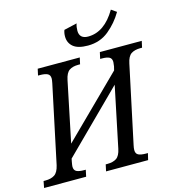

<svg xmlns="http://www.w3.org/2000/svg" viewBox="-152 -1060 1076 1173"><g transform="rotate(-15 385.5 -473.5)"><path d="M-11 -42H1Q37 -42 59 -56.5Q81 -71 91 -114L195 -605Q199 -625 199 -634Q199 -657 182.5 -665Q166 -673 135 -673H123L132 -714H398L389 -673H377Q342 -673 320.5 -658.5Q299 -644 290 -600L211 -219L580 -583L586 -607Q589 -628 589 -634Q589 -657 573.5 -665Q558 -673 527 -673H516L525 -714H790L781 -673H770Q734 -673 712 -658.5Q690 -644 681 -600L577 -111Q573 -93 573 -81Q573 -58 589 -50Q605 -42 637 -42H649L639 0H373L382 -42H393Q429 -42 450.5 -56.5Q472 -71 481 -114L561 -498L190 -130L186 -110Q182 -88 182 -81Q182 -58 198 -50Q214 -42 245 -42H256L247 0H-19ZM344 -861Q344 -883 351 -901L433 -920Q426 -899 426 -875Q426 -850 440 -837Q454 -824 481 -824Q585 -824 657 -947L690 -924Q654 -862 598.5 -816.5Q543 -771 466 -771Q403 -771 373.5 -795.5Q344 -820 344 -861Z"/></g></svg>

Font: Noto Serif Narrow
Style: Italic
Weight: 400
Width: 4
Italic angle: -12°
Designer: Monotype Design Team
Foundry: Monotype Imaging Inc.
Version: Version 1.001